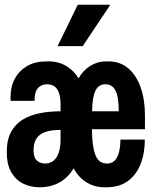

<svg xmlns="http://www.w3.org/2000/svg" viewBox="-20 -780 640 810"><path d="M147 10Q107 10 75.5 -6.5Q44 -23 26.2 -55.8Q8.5 -88.5 8.5 -137.5Q8.5 -189 26.2 -222.5Q44 -256 75.5 -275.2Q107 -294.5 148.2 -302.5Q189.5 -310.5 235.5 -310.5V-341Q235.5 -424.5 178 -424.5Q154.5 -424.5 140.2 -408.5Q126 -392.5 126 -361.5V-354.5H25.5Q24.5 -357.5 24.5 -362.2Q24.5 -367 24.5 -371.5Q24.5 -415 43 -448.8Q61.5 -482.5 95.2 -501.8Q129 -521 175 -521H185.5Q227.5 -521 260 -501.2Q292.5 -481.5 311.5 -449.5Q330 -483 360.8 -502Q391.5 -521 425.5 -521H437.5Q486.5 -521 520.8 -492Q555 -463 573.2 -411.8Q591.5 -360.5 591.5 -292.5V-235H368Q368 -165.5 381.8 -127.8Q395.5 -90 432 -90Q460 -90 474 -116.8Q488 -143.5 488 -191H591Q591 -132.5 572.8 -87Q554.5 -41.5 518.8 -15.8Q483 10 431 10H418.5Q379 10 345 -10.8Q311 -31.5 290.5 -70Q267 -30 230.2 -10Q193.5 10 147 10ZM169.5 -90Q192 -90 206.8 -102.8Q221.5 -115.5 228.5 -138.2Q235.5 -161 235.5 -190.5V-232Q196 -232 170.8 -223Q145.5 -214 133.5 -195.2Q121.5 -176.5 121.5 -146Q121.5 -114.5 136.2 -102.2Q151 -90 169.5 -90ZM368.5 -310.5H481Q481 -370 467.5 -397.2Q454 -424.5 424.5 -424.5Q396 -424.5 382.8 -397.8Q369.5 -371 368.5 -310.5ZM223 -585.5 308 -760H442L443.5 -757L329 -585.5Z"/></svg>

Font: Chivo Mono Medium
Style: Regular
Weight: 500
Monospace: yes
Designer: Hector Gatti
Foundry: Omnibus-Type
Version: Version 1.008